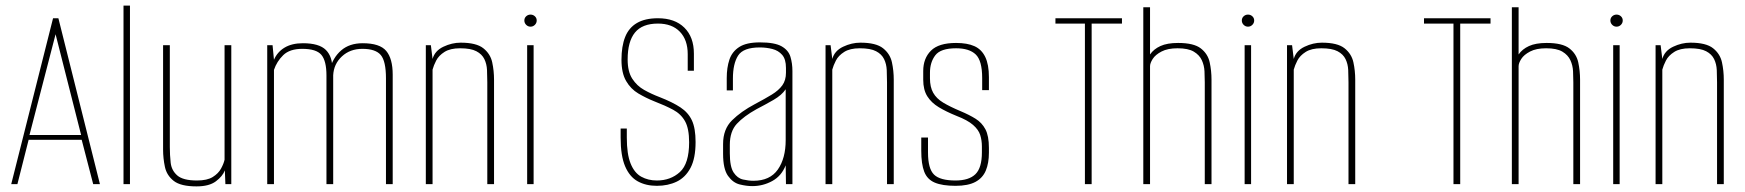

<svg xmlns="http://www.w3.org/2000/svg" viewBox="-20 -656 6215 684"><path d="M20 0 169 -591H188L336 0H312L271 -158H82L42 0ZM85 -175H269L178 -534Z M420 0V-636H443V0Z M680 8Q624 8 599 -11.5Q574 -31 567.5 -61.5Q561 -92 561 -123V-495H585V-132Q585 -104 588 -76.5Q591 -49 611.5 -31Q632 -13 682 -13Q718 -13 738 -25.5Q758 -38 767.5 -55.5Q777 -73 780 -87V-495H804V0H783L781 -49Q773 -28 749 -10Q725 8 680 8Z M932 0V-495H951L956 -443Q968 -471 994 -486.5Q1020 -502 1059 -502Q1117 -502 1141 -478Q1165 -454 1164 -408L1154 -407Q1166 -451 1195.5 -476.5Q1225 -502 1272 -502Q1333 -502 1356 -474.5Q1379 -447 1379 -390V0H1355V-377Q1355 -438 1336.5 -460Q1318 -482 1271 -482Q1227 -482 1198 -455Q1169 -428 1167 -388V0H1143V-387Q1143 -439 1125 -460.5Q1107 -482 1057 -482Q1012 -482 989 -459.5Q966 -437 956 -407V0Z M1497 0V-495H1515L1521 -446Q1529 -475 1559.5 -489.5Q1590 -504 1621 -504Q1677 -504 1702 -484Q1727 -464 1733.5 -434Q1740 -404 1740 -372V0H1716V-363Q1716 -385 1715 -406.5Q1714 -428 1705.5 -445.5Q1697 -463 1677 -473.5Q1657 -484 1619 -484Q1584 -484 1563.5 -471Q1543 -458 1534 -440.5Q1525 -423 1521 -408V0Z M1858 0V-495H1881V0ZM1870 -561Q1861 -561 1854.5 -567.5Q1848 -574 1848 -583Q1848 -592 1854.5 -598Q1861 -604 1870 -604Q1879 -604 1885.5 -598Q1892 -592 1892 -583Q1892 -574 1885.5 -567.5Q1879 -561 1870 -561Z M2320 6Q2281 6 2252 -10Q2223 -26 2207 -63.5Q2191 -101 2191 -166V-198Q2196 -198 2202 -198Q2208 -198 2213 -198V-166Q2213 -107 2226.5 -73.5Q2240 -40 2264.5 -26.5Q2289 -13 2320 -13Q2369 -13 2402 -43Q2435 -73 2435 -149Q2435 -198 2420.5 -224Q2406 -250 2378 -265Q2350 -280 2311 -295Q2281 -307 2254 -323Q2227 -339 2210.5 -367.5Q2194 -396 2194 -443Q2194 -491 2207 -524Q2220 -557 2249 -574Q2278 -591 2324 -591Q2384 -591 2418 -557.5Q2452 -524 2452 -465V-404Q2447 -404 2441.5 -404Q2436 -404 2430 -404V-463Q2430 -514 2402 -543Q2374 -572 2324 -572Q2268 -572 2242 -540Q2216 -508 2216 -444Q2216 -401 2232.5 -375.5Q2249 -350 2275 -335.5Q2301 -321 2330 -310Q2376 -292 2404 -273.5Q2432 -255 2445 -227Q2458 -199 2458 -150Q2458 -92 2440 -58Q2422 -24 2391 -9Q2360 6 2320 6Z M2660 7Q2639 7 2615 1Q2591 -5 2573.5 -29.5Q2556 -54 2556 -108V-143Q2556 -196 2588 -227.5Q2620 -259 2669 -285Q2705 -304 2729.5 -319Q2754 -334 2767 -352Q2780 -370 2780 -397V-414Q2780 -445 2766.5 -460.5Q2753 -476 2731.5 -481.5Q2710 -487 2687 -487Q2628 -487 2609.5 -458Q2591 -429 2591 -376V-334H2569V-378Q2569 -415 2578.5 -443.5Q2588 -472 2613.5 -488.5Q2639 -505 2687 -505Q2740 -505 2764.5 -491Q2789 -477 2796 -453.5Q2803 -430 2803 -403V0H2780L2779 -67Q2764 -29 2731 -11Q2698 7 2660 7ZM2664 -12Q2723 -12 2751 -52Q2779 -92 2779 -157V-338Q2765 -317 2735.5 -300Q2706 -283 2675 -267Q2630 -242 2605 -215Q2580 -188 2580 -140V-110Q2580 -62 2593.5 -41.5Q2607 -21 2627 -16.5Q2647 -12 2664 -12Z M2921 0V-495H2939L2945 -446Q2953 -475 2983.5 -489.5Q3014 -504 3045 -504Q3101 -504 3126 -484Q3151 -464 3157.5 -434Q3164 -404 3164 -372V0H3140V-363Q3140 -385 3139 -406.5Q3138 -428 3129.5 -445.5Q3121 -463 3101 -473.5Q3081 -484 3043 -484Q3008 -484 2987.5 -471Q2967 -458 2958 -440.5Q2949 -423 2945 -408V0Z M3384 6Q3337 6 3310 -5.5Q3283 -17 3272.5 -44.5Q3262 -72 3262 -119V-166H3286V-113Q3286 -55 3307.5 -34Q3329 -13 3384 -13Q3432 -13 3455 -35.5Q3478 -58 3478 -113V-134Q3478 -156 3472 -175Q3466 -194 3446.5 -211Q3427 -228 3388 -243Q3351 -258 3324.5 -274Q3298 -290 3283.5 -313Q3269 -336 3269 -372V-403Q3269 -448 3296.5 -475.5Q3324 -503 3386 -503Q3426 -503 3451.5 -491.5Q3477 -480 3490 -453Q3503 -426 3503 -381V-335H3479V-378Q3479 -440 3456 -462Q3433 -484 3386 -484Q3331 -484 3312 -459Q3293 -434 3293 -397V-377Q3293 -346 3304.5 -325.5Q3316 -305 3340 -290.5Q3364 -276 3402 -260Q3433 -247 3455.5 -233Q3478 -219 3490.5 -195.5Q3503 -172 3503 -129V-112Q3503 -75 3492 -48.5Q3481 -22 3455 -8Q3429 6 3384 6Z M3845 0V-572H3740V-591H3977V-572H3869V0Z M4053 0V-630H4077V-462Q4090 -481 4114 -492Q4138 -503 4177 -503Q4233 -503 4258 -483.5Q4283 -464 4289.5 -434Q4296 -404 4296 -372V0H4272V-363Q4272 -381 4271 -402Q4270 -423 4261.5 -441.5Q4253 -460 4233 -472Q4213 -484 4175 -484Q4140 -484 4118 -472.5Q4096 -461 4086.5 -446Q4077 -431 4077 -420V0Z M4414 0V-495H4437V0ZM4426 -561Q4417 -561 4410.5 -567.5Q4404 -574 4404 -583Q4404 -592 4410.5 -598Q4417 -604 4426 -604Q4435 -604 4441.5 -598Q4448 -592 4448 -583Q4448 -574 4441.5 -567.5Q4435 -561 4426 -561Z M4565 0V-495H4583L4589 -446Q4597 -475 4627.5 -489.5Q4658 -504 4689 -504Q4745 -504 4770 -484Q4795 -464 4801.5 -434Q4808 -404 4808 -372V0H4784V-363Q4784 -385 4783 -406.5Q4782 -428 4773.5 -445.5Q4765 -463 4745 -473.5Q4725 -484 4687 -484Q4652 -484 4631.5 -471Q4611 -458 4602 -440.5Q4593 -423 4589 -408V0Z M5158 0V-572H5053V-591H5290V-572H5182V0Z M5366 0V-630H5390V-462Q5403 -481 5427 -492Q5451 -503 5490 -503Q5546 -503 5571 -483.5Q5596 -464 5602.5 -434Q5609 -404 5609 -372V0H5585V-363Q5585 -381 5584 -402Q5583 -423 5574.5 -441.5Q5566 -460 5546 -472Q5526 -484 5488 -484Q5453 -484 5431 -472.5Q5409 -461 5399.5 -446Q5390 -431 5390 -420V0Z M5727 0V-495H5750V0ZM5739 -561Q5730 -561 5723.5 -567.5Q5717 -574 5717 -583Q5717 -592 5723.5 -598Q5730 -604 5739 -604Q5748 -604 5754.5 -598Q5761 -592 5761 -583Q5761 -574 5754.5 -567.5Q5748 -561 5739 -561Z M5878 0V-495H5896L5902 -446Q5910 -475 5940.5 -489.5Q5971 -504 6002 -504Q6058 -504 6083 -484Q6108 -464 6114.5 -434Q6121 -404 6121 -372V0H6097V-363Q6097 -385 6096 -406.5Q6095 -428 6086.5 -445.5Q6078 -463 6058 -473.5Q6038 -484 6000 -484Q5965 -484 5944.5 -471Q5924 -458 5915 -440.5Q5906 -423 5902 -408V0Z"/></svg>

Font: Alumni Sans Thin Thin
Style: Regular
Weight: 250
Version: Version 1.018